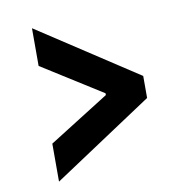

<svg xmlns="http://www.w3.org/2000/svg" viewBox="-71 -675 742 747"><g transform="rotate(-10 300.0 -301.0)"><path d="M103 2V-148L341 -298V-305L103 -455V-604L497 -346V-259Z"/></g></svg>

Font: IBM Plex Sans
Style: Regular
Weight: 400
Designer: Mike Abbink, Paul van der Laan, Pieter van Rosmalen
Foundry: Bold Monday
Version: Version 3.201